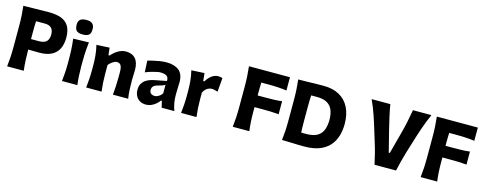

<svg xmlns="http://www.w3.org/2000/svg" viewBox="-30 -1637 6183 2454"><g transform="rotate(15 3061.5 -410.5)"><path d="M65.4 0H285.2Q277.2 -67.7 273.8 -133.3Q270.3 -198.9 270 -276.7Q301.6 -276.4 341.9 -275.5Q382.2 -274.6 416.2 -274.6Q519 -274.6 581.8 -309.2Q644.5 -343.8 672.9 -405Q701.3 -466.3 701.3 -545.9Q701.3 -641 668 -698.2Q634.6 -755.4 568.7 -780.8Q502.8 -806.3 404.5 -806.3Q295.9 -806.3 210.7 -803.5Q125.5 -800.8 65.4 -800.8Q72.8 -734.9 76.5 -672.9Q80.2 -610.8 80.2 -532.9V-260.9Q80.2 -185.4 76.5 -124.8Q72.8 -64.3 65.4 0ZM273.3 -652.5H391.6Q412.4 -652.5 432.5 -647.6Q452.6 -642.7 469.1 -630.4Q485.5 -618 495.2 -595.9Q504.9 -573.7 504.9 -539.4Q504.9 -474.4 473.4 -444.8Q441.9 -415.2 372.1 -415.2H270V-502.1Q270 -543.8 270.7 -580.4Q271.3 -617 273.3 -652.5Z M791 0H994.6Q987.1 -59.7 983.7 -116.1Q980.3 -172.5 980.3 -242.4V-298.2Q980.3 -355.6 982.3 -400.7Q984.2 -445.8 987.8 -485.4Q991.4 -525.1 996.3 -565.6L789.2 -560.4Q794.1 -520.7 797.6 -481.8Q801.1 -442.9 803.2 -398.6Q805.3 -354.3 805.3 -298.2V-242.4Q805.3 -172.5 801.7 -116.1Q798 -59.7 791 0ZM891.4 -642.7Q948.2 -642.7 973.1 -664.1Q997.9 -685.5 997.9 -741.5Q997.9 -787.3 973.1 -811.1Q948.4 -835 892.6 -835Q835.9 -835 810.8 -812.8Q785.6 -790.7 785.6 -747.9Q785.6 -687.2 810.8 -665Q835.9 -642.7 891.4 -642.7Z M1111.2 0H1315.1Q1307.6 -59.7 1304.1 -114.9Q1300.6 -170.1 1300.6 -232.7V-348Q1314.5 -366.5 1333.6 -382Q1352.7 -397.5 1372.2 -407.1Q1391.6 -416.8 1405.8 -416.8Q1446.1 -416.8 1461.6 -388.2Q1477.1 -359.5 1477.1 -301.1V-232.7Q1477.1 -170.1 1473.8 -114.9Q1470.5 -59.7 1464.8 0H1667Q1657.7 -59.7 1654.9 -116.1Q1652 -172.5 1652 -242.4Q1652 -271.6 1654.1 -306.2Q1656.1 -340.7 1656.1 -377.3Q1656.1 -476.7 1611.5 -526.6Q1566.9 -576.5 1481.4 -576.5Q1447.4 -576.5 1412.9 -562Q1378.4 -547.5 1347.9 -523.8Q1317.4 -500 1294.4 -472.2H1279.6L1268.7 -569.5L1096.7 -560.4Q1113 -493 1119.2 -427.6Q1125.5 -362.1 1125.5 -298.2V-242.4Q1125.5 -172.5 1121.8 -116.1Q1118.2 -59.7 1111.2 0Z M1983.4 -121.7Q1955.4 -121.7 1935.1 -136.7Q1914.7 -151.7 1914.7 -186.5Q1914.7 -210.3 1925.7 -225.2Q1936.7 -240.1 1954.3 -248.7Q1972 -257.3 1991.9 -262.2Q2022.1 -269.9 2039.2 -275.6Q2056.3 -281.2 2065.8 -286.2Q2075.4 -291.2 2082 -295.9L2081.7 -183.6Q2069.7 -163.6 2052.3 -149.7Q2035 -135.9 2016.8 -128.8Q1998.5 -121.7 1983.4 -121.7ZM1906.6 14Q1940.6 14 1972.8 0.1Q2005 -13.8 2032 -36.6Q2058.9 -59.4 2077.3 -85.1H2089.7L2110.2 0H2277.7Q2258.1 -53.7 2250.2 -101.9Q2242.2 -150.1 2242.2 -192.9V-237.6Q2242.2 -268.7 2244.3 -307.9Q2246.4 -347.2 2246.4 -374.5Q2246.4 -481.3 2186.4 -528.9Q2126.5 -576.5 2024.3 -576.5Q1978.5 -576.5 1932 -569Q1885.4 -561.5 1845.1 -551.7Q1804.9 -541.8 1777.2 -534.7L1784.3 -380.5Q1820.1 -396 1859.5 -407.6Q1898.9 -419.1 1930.7 -425.6Q1962.6 -432.1 1976.2 -432.1Q2012.4 -432.1 2037.6 -424.8Q2062.8 -417.5 2075.7 -399.1Q2088.5 -380.7 2087.1 -347.7L1925.5 -315.9Q1901.2 -311.2 1871.3 -300.9Q1841.3 -290.7 1814.1 -271.6Q1786.9 -252.6 1769.3 -221Q1751.6 -189.5 1751.6 -141.8Q1751.6 -99.1 1768.9 -63.6Q1786.1 -28.2 1820.5 -7.1Q1854.8 14 1906.6 14Z M2367 0H2571Q2563.5 -59.7 2560 -114.9Q2556.5 -170.1 2556.5 -232.7V-319.8Q2572.4 -351.9 2592.3 -369.1Q2612.1 -386.2 2632.4 -392.8Q2652.7 -399.4 2669.6 -399.4Q2684.1 -399.4 2705.7 -394.3Q2727.4 -389.2 2747.2 -382.8L2762.2 -565.8Q2747.7 -572.3 2731.9 -574.4Q2716.1 -576.5 2703.8 -576.5Q2679.9 -576.5 2653.6 -565.9Q2627.3 -555.3 2600.9 -531.2Q2574.5 -507.2 2549.2 -466.5H2534.8L2524.6 -569.5L2352.5 -560.4Q2368.8 -493 2375.1 -427.6Q2381.3 -362.1 2381.3 -298.2V-242.4Q2381.3 -172.5 2377.7 -116.1Q2374 -59.7 2367 0Z M3050.8 0H3269.9Q3261.7 -64.3 3258.1 -124.8Q3254.6 -185.4 3254.6 -260.9V-314.6H3347.5Q3418.5 -314.6 3471.1 -313.1Q3523.8 -311.5 3575.7 -306.2V-478.5Q3526.4 -472.3 3473.8 -470.5Q3421.2 -468.8 3348.1 -468.8H3254.6V-502.1Q3254.6 -540 3255.2 -573.8Q3255.9 -607.6 3257.2 -640.3H3345.4Q3424.8 -640.3 3483.5 -636.6Q3542.2 -632.8 3593.4 -625.3V-800.8H3050.8Q3058.1 -734.9 3061.8 -672.9Q3065.6 -610.8 3065.6 -532.9V-260.9Q3065.6 -185.4 3061.8 -124.8Q3058.1 -64.3 3050.8 0Z M3915.2 -154.3Q3913.1 -189 3912.2 -225.7Q3911.3 -262.4 3911.3 -308.1V-487.3Q3911.3 -535.2 3912.2 -572.8Q3913.1 -610.5 3915.2 -646.8H4006.2Q4086.4 -644 4133.5 -613.9Q4180.7 -583.7 4201.3 -530.6Q4222 -477.5 4222 -405.1Q4222 -333.2 4202.5 -277.8Q4182.9 -222.3 4134.2 -189.9Q4085.4 -157.6 3997.4 -154.3ZM3702.6 0Q3770.3 0 3841.1 3.6Q3911.8 7.2 3997.7 7.2Q4115.6 7.2 4197.2 -24.7Q4278.8 -56.6 4328.6 -113Q4378.4 -169.3 4401 -243.7Q4423.7 -318 4423.7 -402.8Q4423.7 -529.8 4378.4 -620Q4333.2 -710.3 4247.4 -758.3Q4161.6 -806.3 4039.7 -806.3Q3979.8 -806.3 3920.7 -805Q3861.7 -803.7 3806.6 -802.2Q3751.6 -800.8 3702.6 -800.8Q3710 -734.9 3713.7 -672.9Q3717.4 -610.8 3717.4 -532.9V-260.9Q3717.4 -185.4 3713.7 -124.8Q3710 -64.3 3702.6 0Z M4926.8 0H5211.1Q5224.8 -61 5241.7 -127.7Q5258.6 -194.3 5276.5 -253.6L5354.5 -505.9Q5368.3 -549.6 5386.2 -600.6Q5404.1 -651.5 5424.2 -703.5Q5444.3 -755.4 5465 -800.8H5220.7Q5208.2 -724.6 5190.7 -641.8Q5173.2 -559.1 5152.8 -483.1L5076.2 -196H5062.5L4990.2 -481.8Q4971.7 -556.3 4952.6 -640.7Q4933.4 -725.1 4921.5 -800.8H4674.2Q4695.8 -754.9 4716.1 -702.6Q4736.5 -650.2 4754.2 -598.9Q4772 -547.5 4785 -504.6L4862.1 -253.9Q4880.2 -196 4897 -128.2Q4913.7 -60.4 4926.8 0Z M5536.6 0H5755.7Q5747.6 -64.3 5744 -124.8Q5740.4 -185.4 5740.4 -260.9V-314.6H5833.3Q5904.3 -314.6 5956.9 -313.1Q6009.6 -311.5 6061.5 -306.2V-478.5Q6012.2 -472.3 5959.6 -470.5Q5907.1 -468.8 5834 -468.8H5740.4V-502.1Q5740.4 -540 5741 -573.8Q5741.7 -607.6 5743 -640.3H5831.2Q5910.6 -640.3 5969.3 -636.6Q6028 -632.8 6079.3 -625.3V-800.8H5536.6Q5543.9 -734.9 5547.7 -672.9Q5551.4 -610.8 5551.4 -532.9V-260.9Q5551.4 -185.4 5547.7 -124.8Q5543.9 -64.3 5536.6 0Z"/></g></svg>

Font: Pinar FD VF
Style: Regular
Weight: 300
Designer: Amin Abedi
Version: Version 2.000